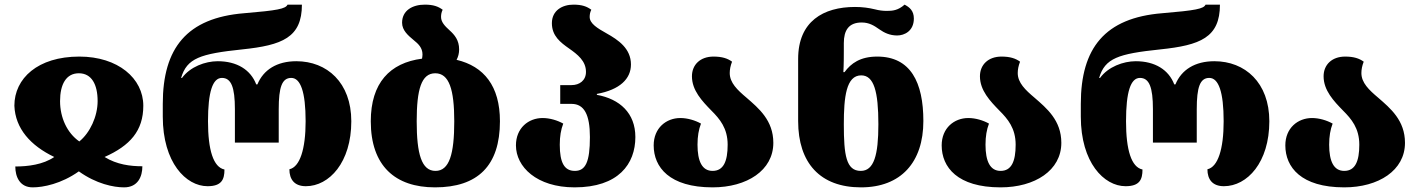

<svg xmlns="http://www.w3.org/2000/svg" viewBox="-20 -794 6121 828"><path d="M121 14C166 14 244 -1 320 -55C395 -1 470 14 515 14C575 14 594 -33 594 -77C543 -77 484 -84 431 -117C541 -166 598 -230 598 -338C598 -456 489 -550 322 -550C143 -550 42 -456 42 -338C46 -239 112 -166 214 -117C166 -84 100 -76 46 -76C46 -32 65 14 121 14ZM322 -184C269 -221 239 -287 239 -358C239 -430 265 -478 320 -478C375 -478 401 -430 401 -358C401 -292 368 -221 322 -184Z M875 9C935 9 948 -19 948 -63C900 -73 877 -147 877 -271C877 -398 897 -458 937 -458C977 -458 993 -418 993 -323V-179H1182V-323C1182 -418 1196 -458 1236 -458C1276 -458 1298 -398 1298 -271C1298 -150 1273 -74 1228 -64C1228 -20 1250 9 1299 9C1400 9 1495 -94 1495 -271C1495 -438 1390 -530 1258 -530C1174 -530 1116 -493 1090 -430H1085C1061 -493 1002 -530 919 -530C865 -530 800 -506 765 -458H761C786 -543 843 -562 1025 -581C1197 -599 1282 -632 1282 -774H1220C1212 -756 1177 -749 1033 -737C786 -717 682 -587 682 -346V-291C682 -93 782 9 875 9Z M1949 -536C1956 -549 1960 -564 1960 -581C1960 -621 1940 -644 1919 -663C1898 -682 1882 -699 1882 -721C1882 -732 1884 -742 1889 -752C1870 -766 1849 -774 1812 -774C1759 -774 1714 -749 1714 -696C1714 -663 1740 -641 1764 -621C1784 -605 1802 -588 1802 -559C1802 -553 1801 -547 1800 -541C1661 -523 1579 -436 1579 -271C1579 -79 1684 14 1856 14C2040 14 2136 -79 2136 -271C2136 -423 2067 -508 1949 -536ZM1858 -57C1798 -57 1777 -130 1777 -271C1777 -408 1797 -478 1857 -478C1917 -478 1939 -408 1939 -271C1939 -130 1918 -57 1858 -57Z M2458 14C2647 14 2720 -87 2720 -203C2720 -306 2653 -367 2554 -385V-389C2653 -407 2701 -454 2701 -516C2701 -585 2646 -622 2596 -650C2557 -672 2523 -692 2523 -721C2523 -732 2525 -742 2530 -752C2511 -766 2490 -774 2453 -774C2405 -774 2360 -749 2360 -694C2360 -639 2397 -611 2434 -585C2471 -559 2507 -531 2507 -484C2507 -447 2479 -427 2445 -427H2396V-346H2445C2499 -346 2524 -300 2524 -203C2524 -95 2505 -57 2459 -57C2414 -57 2394 -92 2394 -170C2394 -206 2399 -235 2409 -261C2384 -275 2351 -285 2320 -285C2259 -285 2205 -242 2205 -167C2205 -75 2294 14 2458 14Z M3053 14C3201 14 3315 -59 3315 -178C3315 -275 3252 -327 3199 -373C3160 -406 3127 -437 3127 -479C3127 -494 3130 -510 3137 -528C3118 -542 3094 -550 3057 -550C3000 -550 2964 -515 2964 -465C2964 -404 3008 -358 3048 -317C3084 -281 3118 -241 3118 -170C3118 -98 3100 -57 3053 -57C3008 -57 2988 -98 2988 -170C2988 -206 2993 -235 3003 -261C2978 -275 2945 -285 2914 -285C2853 -285 2799 -242 2799 -167C2799 -73 2867 14 3053 14Z M3693 14C3865 14 3962 -94 3962 -272C3962 -439 3907 -550 3763 -550C3690 -550 3650 -521 3622 -483H3617C3619 -513 3619 -558 3619 -576V-608C3619 -663 3640 -697 3696 -697C3728 -697 3749 -684 3773 -667C3793 -653 3817 -641 3849 -641C3880 -641 3921 -660 3921 -714C3921 -748 3902 -763 3881 -774C3853 -749 3829 -747 3804 -747C3788 -747 3771 -749 3752 -754C3727 -760 3700 -764 3667 -764C3531 -764 3422 -702 3422 -540V-272C3422 -91 3517 14 3693 14ZM3692 -57C3629 -57 3619 -125 3619 -258C3619 -375 3629 -469 3694 -469C3749 -469 3768 -399 3768 -258C3768 -125 3749 -57 3692 -57Z M4295 14C4443 14 4557 -59 4557 -178C4557 -275 4494 -327 4441 -373C4402 -406 4369 -437 4369 -479C4369 -494 4372 -510 4379 -528C4360 -542 4336 -550 4299 -550C4242 -550 4206 -515 4206 -465C4206 -404 4250 -358 4290 -317C4326 -281 4360 -241 4360 -170C4360 -98 4342 -57 4295 -57C4250 -57 4230 -98 4230 -170C4230 -206 4235 -235 4245 -261C4220 -275 4187 -285 4156 -285C4095 -285 4041 -242 4041 -167C4041 -73 4109 14 4295 14Z M4834 9C4894 9 4907 -19 4907 -63C4859 -73 4836 -147 4836 -271C4836 -398 4856 -458 4896 -458C4936 -458 4952 -418 4952 -323V-179H5141V-323C5141 -418 5155 -458 5195 -458C5235 -458 5257 -398 5257 -271C5257 -150 5232 -74 5187 -64C5187 -20 5209 9 5258 9C5359 9 5454 -94 5454 -271C5454 -438 5349 -530 5217 -530C5133 -530 5075 -493 5049 -430H5044C5020 -493 4961 -530 4878 -530C4824 -530 4759 -506 4724 -458H4720C4745 -543 4802 -562 4984 -581C5156 -599 5241 -632 5241 -774H5179C5171 -756 5136 -749 4992 -737C4745 -717 4641 -587 4641 -346V-291C4641 -93 4741 9 4834 9Z M5777 14C5925 14 6039 -59 6039 -178C6039 -275 5976 -327 5923 -373C5884 -406 5851 -437 5851 -479C5851 -494 5854 -510 5861 -528C5842 -542 5818 -550 5781 -550C5724 -550 5688 -515 5688 -465C5688 -404 5732 -358 5772 -317C5808 -281 5842 -241 5842 -170C5842 -98 5824 -57 5777 -57C5732 -57 5712 -98 5712 -170C5712 -206 5717 -235 5727 -261C5702 -275 5669 -285 5638 -285C5577 -285 5523 -242 5523 -167C5523 -73 5591 14 5777 14Z"/></svg>

Font: Noto Serif Georgian Black
Style: Regular
Weight: 900
Designer: Monotype Design Team, Akaki Razmadze
Foundry: Google LLC
Version: Version 2.003